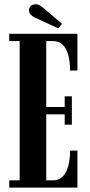

<svg xmlns="http://www.w3.org/2000/svg" viewBox="-20 -854 410 874"><path d="M22 0V-33H69.5V-667H22V-700H332.5V-533H299Q299 -573.5 290.8 -603.8Q282.5 -634 265.2 -650.5Q248 -667 221 -667H190.5V-367H274.5V-415.5H307V-286.5H274.5V-333.5H190.5V-33H220.5Q248 -33 265 -50Q282 -67 290.5 -97.5Q299 -128 299 -168.5H332.5V0ZM245 -725 141 -773Q126.5 -780 119.2 -787.5Q112 -795 112 -808Q112 -820 120.5 -827.2Q129 -834.5 142 -834.5Q152.5 -834.5 159.5 -830.5Q166.5 -826.5 174 -820.5L262.5 -745.5Z"/></svg>

Font: Imbue 24pt
Style: Bold
Weight: 700
Designer: Tyler Finck
Foundry: Etcetera Type Company
Version: Version 1.102